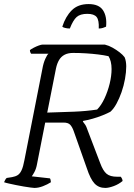

<svg xmlns="http://www.w3.org/2000/svg" viewBox="-27 -923 656 943"><path d="M142 0Q137 0 122.5 -2Q108 -4 89.5 -7Q71 -10 52 -14Q33 -18 17 -21.5Q1 -25 -7 -28Q-5 -33 -1.5 -39.5Q2 -46 6 -49L32 -53Q49 -56 60 -63Q71 -70 79 -87Q87 -104 93 -137L181 -584Q186 -613 195.5 -634Q205 -655 211 -659H126Q123 -663 121.5 -667.5Q120 -672 120 -677Q126 -682 138.5 -688.5Q151 -695 163.5 -699.5Q176 -704 182 -704H488Q508 -699 526.5 -688.5Q545 -678 560.5 -666Q576 -654 585 -642Q589 -633 591 -621Q593 -609 593 -597Q593 -569 587 -535.5Q581 -502 570 -470.5Q559 -439 545 -413.5Q531 -388 515 -374Q500 -366 476.5 -356.5Q453 -347 428 -340Q403 -333 381 -329L380 -326Q388 -316 392.5 -309Q397 -302 402 -287L465 -122Q479 -84 496.5 -69.5Q514 -55 548 -55H566Q571 -49 573 -43.5Q575 -38 575 -34Q556 -18 531.5 -9Q507 0 490 0Q458 0 437.5 -21.5Q417 -43 399 -98L335 -279Q328 -299 318 -310Q308 -321 285 -321H195L155 -118Q151 -95 142.5 -79Q134 -63 129 -57L218 -47Q220 -46 221.5 -39Q223 -32 223 -28Q206 -17 184 -8.5Q162 0 142 0ZM205 -370Q277 -372 337.5 -374.5Q398 -377 450 -385Q470 -405 486 -439Q502 -473 511.5 -511.5Q521 -550 521 -584Q521 -604 517 -620Q513 -636 506 -647Q484 -652 455.5 -655.5Q427 -659 395.5 -661Q364 -663 332 -663Q307 -663 290 -654Q273 -645 263 -628Q253 -611 248 -587ZM316 -783Q303 -783 292 -786Q281 -789 279 -792Q295 -842 325.5 -872.5Q356 -903 408 -903Q459 -903 479 -872.5Q499 -842 494 -792Q488 -789 478.5 -786Q469 -783 458 -783Q460 -824 447.5 -839.5Q435 -855 402 -855Q367 -855 349.5 -839.5Q332 -824 316 -783Z"/></svg>

Font: Texturina 12pt Thin
Style: Italic
Weight: 250
Italic angle: -11°
Designer: Guillermo Torres Carreño
Foundry: Omnibus-Type
Version: Version 1.002